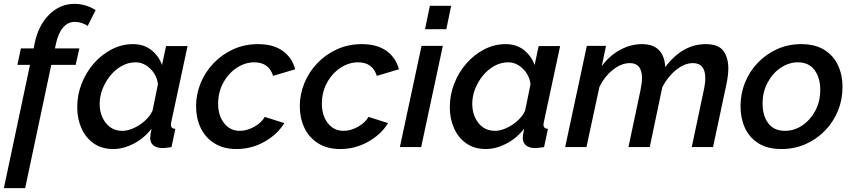

<svg xmlns="http://www.w3.org/2000/svg" viewBox="-38 -760 4409 992"><path d="M117 -425H52L70 -510H136L140 -531Q159 -628 215.5 -684Q272 -740 346 -740Q405 -740 456 -708L415 -626Q403 -635 384.5 -641Q366 -647 349 -647Q313 -647 288 -618Q263 -589 251 -534L246 -510H372L353 -425H227L92 212H-18Z M547 10Q488 10 446.5 -19Q405 -48 383 -97Q361 -146 361 -206Q361 -270 384 -328.5Q407 -387 447.5 -433Q488 -479 540 -505.5Q592 -532 649 -532Q706 -532 744.5 -501Q783 -470 799 -424L820 -522H931L847 -130Q846 -125 845.5 -121.5Q845 -118 845 -115Q845 -96 868 -94L848 0Q834 2 823 3.5Q812 5 803 5Q772 5 755 -8.5Q738 -22 738 -47Q738 -62 745 -95Q706 -45 652.5 -17.5Q599 10 547 10ZM595 -84Q621 -84 651.5 -97.5Q682 -111 709 -134.5Q736 -158 750 -188L778 -325Q772 -373 738 -405.5Q704 -438 663 -438Q625 -438 591.5 -419.5Q558 -401 532.5 -370Q507 -339 492 -301Q477 -263 477 -224Q477 -165 509 -124.5Q541 -84 595 -84Z M1184 10Q1116 10 1069 -20Q1022 -50 998.5 -100Q975 -150 975 -211Q975 -273 998.5 -330.5Q1022 -388 1065.5 -433.5Q1109 -479 1167.5 -505.5Q1226 -532 1295 -532Q1375 -532 1423.5 -496.5Q1472 -461 1487 -402L1373 -368Q1351 -438 1276 -438Q1228 -438 1185 -409.5Q1142 -381 1115.5 -332.5Q1089 -284 1089 -224Q1089 -163 1120 -123.5Q1151 -84 1201 -84Q1238 -84 1275.5 -105Q1313 -126 1330 -156L1431 -124Q1395 -65 1328 -27.5Q1261 10 1184 10Z M1720 10Q1652 10 1605 -20Q1558 -50 1534.5 -100Q1511 -150 1511 -211Q1511 -273 1534.5 -330.5Q1558 -388 1601.5 -433.5Q1645 -479 1703.5 -505.5Q1762 -532 1831 -532Q1911 -532 1959.5 -496.5Q2008 -461 2023 -402L1909 -368Q1887 -438 1812 -438Q1764 -438 1721 -409.5Q1678 -381 1651.5 -332.5Q1625 -284 1625 -224Q1625 -163 1656 -123.5Q1687 -84 1737 -84Q1774 -84 1811.5 -105Q1849 -126 1866 -156L1967 -124Q1931 -65 1864 -27.5Q1797 10 1720 10Z M2183 -730H2293L2268 -609H2158ZM2140 -523H2250L2138 0H2028Z M2472 10Q2413 10 2371.5 -19Q2330 -48 2308 -97Q2286 -146 2286 -206Q2286 -270 2309 -328.5Q2332 -387 2372.5 -433Q2413 -479 2465 -505.5Q2517 -532 2574 -532Q2631 -532 2669.5 -501Q2708 -470 2724 -424L2745 -522H2856L2772 -130Q2771 -125 2770.5 -121.5Q2770 -118 2770 -115Q2770 -96 2793 -94L2773 0Q2759 2 2748 3.5Q2737 5 2728 5Q2697 5 2680 -8.5Q2663 -22 2663 -47Q2663 -62 2670 -95Q2631 -45 2577.5 -17.5Q2524 10 2472 10ZM2520 -84Q2546 -84 2576.5 -97.5Q2607 -111 2634 -134.5Q2661 -158 2675 -188L2703 -325Q2697 -373 2663 -405.5Q2629 -438 2588 -438Q2550 -438 2516.5 -419.5Q2483 -401 2457.5 -370Q2432 -339 2417 -301Q2402 -263 2402 -224Q2402 -165 2434 -124.5Q2466 -84 2520 -84Z M2994 -523H3093L3071 -418Q3109 -471 3164.5 -501.5Q3220 -532 3278 -532Q3338 -532 3367.5 -500Q3397 -468 3399 -413Q3488 -532 3608 -532Q3674 -532 3699.5 -497Q3725 -462 3725 -407Q3725 -370 3714 -319L3646 0H3536L3598 -293Q3606 -329 3606 -356Q3606 -434 3542 -434Q3499 -434 3455.5 -399Q3412 -364 3384 -310L3319 0H3209L3271 -293Q3279 -331 3279 -357Q3279 -434 3216 -434Q3173 -434 3129.5 -400Q3086 -366 3059 -311L2992 0H2882Z M4000 10Q3927 10 3880 -20Q3833 -50 3810.5 -100Q3788 -150 3788 -211Q3788 -276 3811.5 -334Q3835 -392 3878 -436.5Q3921 -481 3978 -506.5Q4035 -532 4101 -532Q4174 -532 4221.5 -502Q4269 -472 4292 -422Q4315 -372 4315 -311Q4315 -246 4291.5 -188Q4268 -130 4225 -85.5Q4182 -41 4124.5 -15.5Q4067 10 4000 10ZM4018 -84Q4065 -84 4106.5 -111.5Q4148 -139 4174 -187Q4200 -235 4200 -296Q4200 -358 4170.5 -398Q4141 -438 4084 -438Q4038 -438 3996 -410Q3954 -382 3928 -333.5Q3902 -285 3902 -225Q3902 -162 3931.5 -123Q3961 -84 4018 -84Z"/></svg>

Font: Raleway SemiBold
Style: Italic
Weight: 600
Italic angle: -12°
Designer: Matt McInerney, Pablo Impallari, Rodrigo Fuenzalida
Foundry: Matt McInerney, Pablo Impallari, Rodrigo Fuenzalida
Version: Version 4.026